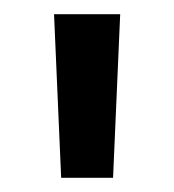

<svg xmlns="http://www.w3.org/2000/svg" viewBox="-20 -685 245 270"><path d="M56 -665H149L139 -435H66Z"/></svg>

Font: Bree Serif
Style: Regular
Weight: 400
Designer: Veronika Burian, Jos Scaglione
Foundry: TypeTogether
Version: Version 1.002